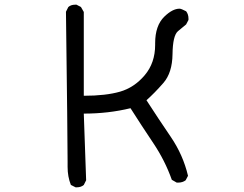

<svg xmlns="http://www.w3.org/2000/svg" viewBox="-20 -780 1040 818"><path d="M308 18H302L282 8Q268 -27 268 -69V-92Q268 -188 261 -730L271 -750Q282 -760 300 -760H306L325 -750L337 -729V-372Q431 -372 491.5 -389.5Q552 -407 596.5 -459.5Q641 -512 641 -589V-596Q641 -671 680 -709Q715 -743 745 -743Q752 -743 773 -732Q783 -719 783 -701V-695L773 -676Q760 -666 738 -647Q716 -628 715 -549Q714 -470 676 -426.5Q638 -383 604 -353Q655 -274 707.5 -197Q760 -120 781 -31L771 -12Q758 -2 739 -2H733L712 -14Q683 -96 633 -170.5Q583 -245 536 -319Q442 -296 337 -296L347 -12L337 8Q325 18 308 18Z"/></svg>

Font: Xiaolai Mono SC
Style: Regular
Weight: 400
Monospace: yes
Designer: LXGW / Nozomi Seto
Version: Version 3.113;September 30, 2024